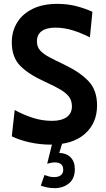

<svg xmlns="http://www.w3.org/2000/svg" viewBox="-20 -734 547 993"><path d="M242 14Q188 14 134.8 2.5Q81.5 -9 41 -29L56 -165Q104 -139 151.5 -124Q199 -109 250 -109Q297.5 -109 324.8 -128.2Q352 -147.5 352 -184Q352 -211 338.5 -231Q325 -251 294 -269.8Q263 -288.5 211 -312Q128 -349.5 84.5 -393.8Q41 -438 41 -515Q41 -572.5 68.8 -617.5Q96.5 -662.5 149 -688.2Q201.5 -714 276 -714Q328.5 -714 373.5 -702.5Q418.5 -691 458 -673L445 -541Q396.5 -565 353.5 -578Q310.5 -591 266 -591Q220.5 -591 195.8 -573.2Q171 -555.5 171 -520Q171 -491.5 188 -472.8Q205 -454 236.5 -437.5Q268 -421 312 -400Q396 -359.5 439 -313Q482 -266.5 482 -189Q482 -97 418.8 -41.5Q355.5 14 242 14ZM367 141Q367 189.5 336.8 214.2Q306.5 239 263 239Q240 239 222.2 235Q204.5 231 191 226L210 171Q221.5 175.5 234 178.8Q246.5 182 260 182Q282 182 294.5 172.2Q307 162.5 307 144Q307 106 264 106Q253.5 106 243.8 108Q234 110 224 113L252 0H304L286.5 57Q324 58 345.5 80Q367 102 367 141Z"/></svg>

Font: Cabin Condensed
Style: Bold
Weight: 700
Width: 3
Designer: Pablo Impallari
Foundry: Pablo Impallari. http://www.impallari.com Igino Marini. http://www.ikern.com
Version: Version 3.001; ttfautohint (v1.8.3)